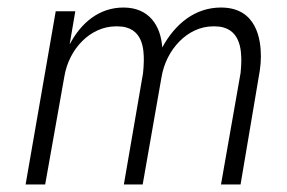

<svg xmlns="http://www.w3.org/2000/svg" viewBox="-20 -490 762 510"><path d="M670 -302C672 -315 673 -328 673 -340C673 -383 663 -470 567 -470C499 -470 446 -428 411 -364C407 -422 376 -470 308 -470C243 -470 195 -429 165 -372L180 -460H128L48 0H100L151 -287C163 -360 220 -420 288 -420C290 -420 291 -420 292 -420C362 -420 362 -355 362 -329C362 -318 361 -307 360 -296L309 0H359L409 -285C421 -358 478 -420 546 -420C548 -420 549 -420 550 -420C620 -420 621 -355 621 -327C621 -317 620 -307 619 -296L567 0H619Z"/></svg>

Font: Jost Light
Style: Italic
Weight: 300
Italic angle: -5°
Version: Version 3.710